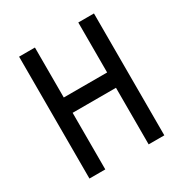

<svg xmlns="http://www.w3.org/2000/svg" viewBox="-163 -827 914 955"><g transform="rotate(-30 294.0 -350.0)"><path d="M508 0V-700H418V-413H169V-700H78V0H169V-325H418V0Z"/></g></svg>

Font: Advent Pro
Style: SemiBold
Weight: 600
Designer: Andreas Kalpakidis
Foundry: Andreas Kalpakidis
Version: Version 2.002 2008